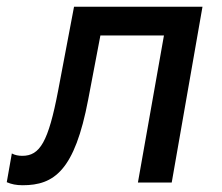

<svg xmlns="http://www.w3.org/2000/svg" viewBox="-50 -540 656 568"><path d="M17 8C110 8 171 -35 211 -246L247 -435H435L358 0H458L549 -520H169L122 -272C93 -120 68 -79 16 -79C5 -79 -6 -81 -15 -86L-30 -1C-16 5 -2 8 17 8Z"/></svg>

Font: Fixel Display Medium
Style: Italic
Weight: 500
Italic angle: -10°
Designer: AlfaBravo + MacPaw
Foundry: Kyrylo Tkachov, Marchela Mozhyna, Serhii Makarenko, Maria Weinstein, Zakhar Kryvoshyya
Version: Version 1.210;Glyphs 3.2 (3217)